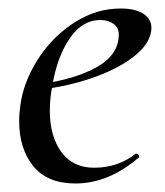

<svg xmlns="http://www.w3.org/2000/svg" viewBox="-20 -419 387 451"><path d="M25 -135Q25 -157 30 -185Q40 -237 73.5 -286.5Q107 -336 157 -367.5Q207 -399 263 -399Q301 -399 320 -384.5Q339 -370 335 -345Q330 -313 291.5 -284Q253 -255 194 -235Q135 -215 70 -208L72 -221Q158 -233 208.5 -262Q259 -291 259 -338Q259 -354 246.5 -363Q234 -372 216 -372Q173 -372 143.5 -328.5Q114 -285 103 -218Q97 -188 97 -160Q97 -99 124 -62Q151 -25 201 -25Q257 -25 299 -58H300Q303 -58 305.5 -55Q308 -52 306 -49Q235 12 157 12Q91 12 58 -29Q25 -70 25 -135Z"/></svg>

Font: Cormorant Garamond Medium
Style: Italic
Weight: 500
Italic angle: -10°
Designer: Christian Thalmann (Catharsis Fonts)
Foundry: Catharsis Fonts
Version: Version 4.000